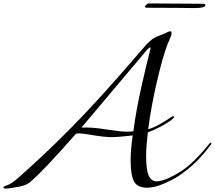

<svg xmlns="http://www.w3.org/2000/svg" viewBox="-70 -1084 1250 1117"><path d="M792 -1064Q850 -1064 964 -1063Q1078 -1062 1109 -1062Q1125 -1062 1125 -1054Q1125 -1037 1060 -1037Q1040 -1037 973 -1038Q906 -1039 785 -1039Q773 -1039 773 -1046Q773 -1048 781 -1056Q789 -1064 792 -1064ZM1020 -98Q996 -78 966.5 -58.5Q937 -39 883 -15.5Q829 8 786 8Q728 8 709 -29.5Q690 -67 690 -154Q690 -212 702 -296Q612 -286 582 -286Q541 -286 475 -297Q409 -308 392 -308Q378 -308 372 -306Q180 -87 102 -22Q73 0 16 6Q11 7 0.5 9Q-10 11 -19.5 12Q-29 13 -38 13Q-50 13 -50 6Q-50 0 -34 -4Q-4 -14 30 -44Q181 -176 345 -341.5Q509 -507 746 -784Q762 -802 772.5 -814.5Q783 -827 794 -837Q805 -847 810 -851.5Q815 -856 825.5 -862Q836 -868 839 -869.5Q842 -871 856 -876.5Q870 -882 876 -884Q879 -885 896.5 -893.5Q914 -902 920 -902Q928 -902 928 -892Q928 -884 923.5 -871.5Q919 -859 913 -845.5Q907 -832 906 -830Q877 -756 843 -609.5Q809 -463 792 -332Q823 -341 857 -360Q891 -379 912 -393.5Q933 -408 936 -408Q942 -408 942 -402Q942 -397 920 -381Q898 -365 861 -345.5Q824 -326 790 -314Q780 -227 780 -178Q780 -95 795.5 -62Q811 -29 841 -29Q871 -29 919.5 -52Q968 -75 1012 -108Q1074 -156 1148 -248Q1152 -254 1156 -254Q1160 -254 1160 -250Q1160 -248 1158 -244Q1090 -152 1020 -98ZM404 -342H438Q478 -342 555 -330Q632 -318 666 -318Q690 -318 706 -320Q713 -378 726 -448.5Q739 -519 752.5 -578.5Q766 -638 778 -689Q790 -740 798 -770.5Q806 -801 806 -802Q806 -808 803 -808Q796 -808 770 -776Z"/></svg>

Font: Miama Nueva
Style: Medium
Weight: 400
Italic angle: -28°
Version: Version 1.0